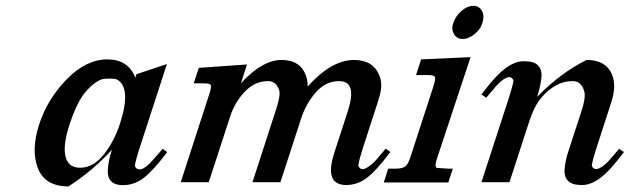

<svg xmlns="http://www.w3.org/2000/svg" viewBox="-20 -631 2181 665"><path d="M332.5 -356.4Q296.9 -342.3 264.6 -297.4Q240.7 -261.2 220.5 -198.7Q200.2 -136.2 205.1 -99.1Q211.4 -49.8 257.6 -50Q303.7 -50.3 340.1 -96.7Q376.5 -143.1 395.5 -202.6Q436.5 -329.1 383.8 -356.4Q372.6 -358.9 358.6 -358.9Q344.7 -358.9 332.5 -356.4ZM405.8 10.3Q349.6 10.3 353.5 -44.9Q355 -73.2 367.7 -112.8Q304.7 -42 217.3 14.6Q135.3 14.6 111.1 -48.6Q86.9 -111.8 115.7 -200.2Q144.5 -288.6 211.7 -356.9Q278.8 -425.3 351.6 -425.3Q424.3 -425.3 448.7 -361.8L452.6 -374L558.1 -409.2L461.4 -111.8Q450.2 -77.6 447.3 -58.1Q447.3 -53.2 451.7 -48.8Q456.1 -44.4 463.9 -44.4Q481.9 -44.4 513.7 -81.5L543.5 -115.7L559.1 -104Q510.3 -39.6 477.5 -14.6Q444.8 10.3 405.8 10.3Z M1179.2 9.8Q1110.8 9.8 1130.9 -76.7Q1134.3 -91.3 1140.6 -110.4L1184.6 -245.6Q1218.3 -350.1 1154.8 -350.1Q1107.9 -350.1 1073.7 -311Q1039.6 -272 1022.9 -220.2L951.2 0H854.5L937 -254.4Q952.6 -302.7 946.8 -319.3Q936 -350.1 908.7 -350.1Q861.8 -350.1 827.1 -312.7Q792.5 -275.4 777.3 -228L703.1 0H606L705.1 -305.7Q712.4 -328.6 710.2 -335.4Q708 -342.3 688 -342.3H650.9L668.5 -396L835.4 -407.7L814.5 -342.8Q888.7 -423.3 955.3 -423.3Q1022 -423.3 1040.5 -366.2Q1045.9 -350.6 1045.4 -331.1Q1127.9 -423.3 1206.5 -423.3Q1272.5 -423.3 1293.9 -369.6Q1306.2 -340.3 1295.4 -301.3Q1291 -285.2 1286.6 -271.5L1234.9 -112.3Q1224.1 -78.6 1221.2 -58.6Q1221.2 -53.7 1225.6 -49.6Q1230 -45.4 1237.3 -45.4Q1244.6 -45.4 1258.8 -55.4Q1272.9 -65.4 1287.6 -82.5L1315.9 -116.2L1332 -104.5Q1283.2 -39.6 1250.5 -14.9Q1217.8 9.8 1179.2 9.8Z M1495.1 -49.3Q1525.9 -46.9 1532.2 -46.9H1548.3L1532.7 1H1309.1L1324.7 -46.9H1351.1Q1372.1 -46.9 1382.3 -53.7Q1392.6 -60.1 1400.4 -83.5L1481 -331.5Q1488.8 -355.5 1486.6 -363.3Q1484.4 -371.1 1464.8 -371.1H1420.9L1438.5 -425.3L1609.9 -433.1L1493.7 -82.5Q1482.9 -49.8 1495.1 -49.3ZM1649.4 -593.3Q1653.8 -585.4 1654.3 -574.7Q1654.8 -564 1649.2 -546.6Q1643.6 -529.3 1623.3 -512.7Q1603 -496.1 1582.5 -496.1Q1562 -496.1 1552.5 -512.9Q1543 -529.8 1548.6 -547.1Q1554.2 -564.5 1561.8 -575Q1569.3 -585.4 1578.6 -593.5Q1587.9 -601.6 1598.6 -606.2Q1609.4 -610.8 1619.9 -610.8Q1630.4 -610.8 1637.7 -606Q1645 -601.1 1649.4 -593.3Z M1840.3 -295.4Q1919.9 -377.4 2011.2 -423.3Q2087.4 -423.3 2104 -359.4Q2112.8 -326.2 2098.1 -280.3Q2093.3 -264.2 2087.9 -248L2043.9 -112.3Q2033.2 -78.6 2029.8 -58.6Q2029.8 -53.7 2034.2 -49.6Q2038.6 -45.4 2045.9 -45.4Q2053.2 -45.4 2067.4 -55.2Q2081.5 -64.9 2096.2 -83L2124.5 -115.7L2141.1 -104.5Q2092.8 -39.6 2059.6 -14.9Q2026.4 9.8 1997.3 9.8Q1968.3 9.8 1956.1 2Q1933.6 -11.2 1935.3 -42Q1937 -72.8 1949.7 -110.4L1993.2 -243.7Q2009.3 -292.5 2003.9 -313Q1994.6 -350.1 1963.1 -350.1Q1931.6 -350.1 1905.8 -335.4Q1848.1 -302.2 1822.8 -236.8Q1814.9 -217.3 1808.6 -196.8L1744.6 0H1647.5L1744.1 -296.9Q1754.9 -330.6 1758.3 -350.6Q1758.3 -355.5 1753.9 -359.6Q1749.5 -363.8 1742.2 -363.8Q1734.9 -363.8 1720.9 -353.8Q1707 -343.8 1692.4 -325.7L1664.1 -292.5L1647.5 -303.7Q1696.3 -369.1 1730 -394Q1763.7 -418.9 1793.2 -418.9Q1822.8 -418.9 1835 -411.1Q1857.4 -397 1855.5 -366.7Q1853.5 -336.4 1840.3 -295.4Z"/></svg>

Font: RIT Rachana
Style: Bold Italic
Weight: 700
Designer: Hussain KH
Version: 1.4.7